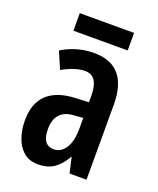

<svg xmlns="http://www.w3.org/2000/svg" viewBox="-134 -783 717 874"><g transform="rotate(20 224.5 -346.0)"><path d="M224 -554Q388 -554 388 -363V0H306L289 -74H287Q263 -32 232.5 -11Q202 10 156 10Q112 10 85 -14Q58 -38 45 -76Q32 -114 32 -158Q32 -242 78 -285Q124 -328 211 -332L278 -335V-366Q278 -413 262.5 -438Q247 -463 213 -463Q166 -463 104 -428L69 -510Q141 -554 224 -554ZM237 -256Q190 -254 167 -228.5Q144 -203 144 -158Q144 -116 158.5 -97.5Q173 -79 200 -79Q235 -79 256.5 -113Q278 -147 278 -207V-259ZM363 -702V-617H100V-702Z"/></g></svg>

Font: Noto Sans Sinhala ExtraCondensed SemiBold
Style: Regular
Weight: 600
Width: 2
Designer: Jelle Bosma - Monotype Design Team
Foundry: Monotype Imaging Inc.
Version: Version 2.006; ttfautohint (v1.8.4.7-5d5b)